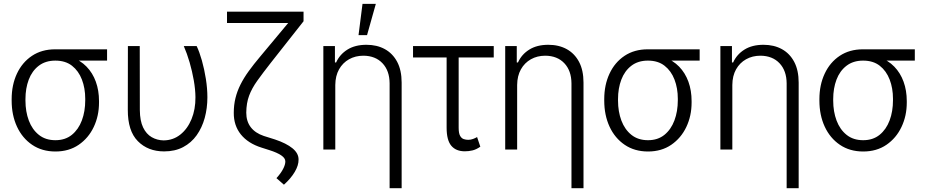

<svg xmlns="http://www.w3.org/2000/svg" viewBox="-20 -789 4888 1013"><path d="M41.5 -258.3V-266.1Q41.5 -340.8 69.3 -400.4Q97.2 -460 148.7 -494.4Q200.2 -528.8 271 -528.8Q285.6 -527.3 297.4 -520.3Q309.1 -513.2 323.2 -504.2Q337.4 -495.1 357.9 -486.8Q404.3 -470.7 436.5 -437.5Q468.8 -404.3 485.6 -357.9Q502.4 -311.5 502.4 -255.4V-247.6Q502.4 -177.7 474.6 -119.1Q446.8 -60.5 395.3 -25.1Q343.8 10.3 272.5 10.3Q201.7 10.3 149.7 -24.9Q97.7 -60.1 69.6 -120.8Q41.5 -181.6 41.5 -258.3ZM114.3 -266.1V-258.3Q114.3 -200.2 132.1 -152.8Q149.9 -105.5 185.1 -77.4Q220.2 -49.3 272.5 -49.3Q324.2 -49.3 359.1 -77.6Q394 -106 411.9 -153.6Q429.7 -201.2 429.7 -260.3V-268.1Q429.7 -323.7 412.1 -369.4Q394.5 -415 359.9 -442.1Q325.2 -469.2 272 -469.2Q219.7 -469.2 184.3 -441.9Q148.9 -414.6 131.6 -368.7Q114.3 -322.8 114.3 -266.1ZM544.9 -528.8V-469.2H271V-528.8Z M654.8 -545.9H717.3L717.8 -208Q718.3 -151.4 735.1 -116.5Q752 -81.5 780.5 -65.2Q809.1 -48.8 843.3 -48.3Q893.6 -48.8 931.4 -78.9Q969.2 -108.9 990.5 -160.4Q1011.7 -211.9 1011.2 -276.4Q1010.7 -317.9 1002.4 -365.2Q994.1 -412.6 980.5 -459.7Q966.8 -506.8 949.7 -545.9H1017.6Q1032.2 -515.6 1045.2 -469.7Q1058.1 -423.8 1066.2 -372.8Q1074.2 -321.8 1074.2 -275.9Q1074.2 -218.3 1060.1 -166.7Q1045.9 -115.2 1017.6 -75.4Q989.3 -35.6 946.3 -12.9Q903.3 9.8 845.7 9.8Q760.7 9.8 707.3 -44.2Q653.8 -98.1 654.3 -210Z M1550.3 -727.5H1581.5V-676.8L1408.7 -457.5Q1366.2 -403.3 1337.4 -363Q1308.6 -322.8 1294.2 -283.9Q1279.8 -245.1 1279.3 -194.8Q1279.3 -148.9 1303 -117.9Q1326.7 -86.9 1371.6 -71.8L1430.7 -53.2Q1490.7 -33.2 1523.2 -6.6Q1555.7 20 1555.2 53.2Q1555.7 83 1535.2 117.9Q1514.6 152.8 1478 185.5L1438.5 150.9Q1461.4 126 1473.6 102.5Q1485.8 79.1 1485.4 62.5Q1485.4 45.4 1463.9 30.8Q1442.4 16.1 1402.3 3.4L1359.4 -10.3Q1288.6 -32.7 1250.7 -79.8Q1212.9 -127 1213.4 -193.8Q1213.4 -235.4 1222.4 -271.7Q1231.4 -308.1 1248.8 -342.8Q1266.1 -377.4 1292.2 -413.6Q1318.4 -449.7 1352.5 -490.2ZM1177.7 -727.5H1562V-667.5H1177.7Z M1749 -340.8V0H1686V-545.9H1747.1V-459.5H1753.4Q1772.5 -502 1813 -527.3Q1853.5 -552.7 1913.6 -552.7Q1968.8 -552.7 2010.5 -529.8Q2052.2 -506.8 2075.7 -462.4Q2099.1 -418 2099.1 -353V204.1H2035.6V-349.1Q2035.2 -416 1998 -455.3Q1960.9 -494.6 1897.5 -495.1Q1855 -495.1 1821.5 -476.3Q1788.1 -457.5 1768.8 -423.1Q1749.5 -388.7 1749 -340.8ZM1871.6 -603.5 1892.6 -768.6H1962.9L1916.5 -603.5Z M2585 -545.9V-485.8H2159.2V-545.9ZM2336.4 -545.9H2399.9V-115.2Q2399.9 -85.9 2407.5 -72.5Q2415 -59.1 2426.5 -55.2Q2438 -51.3 2450.7 -51.3Q2463.4 -51.3 2475.8 -55.9Q2488.3 -60.5 2497.1 -65.9L2514.2 -15.1Q2492.7 0 2472.7 4.6Q2452.6 9.3 2432.6 9.3Q2385.7 9.3 2361.1 -20Q2336.4 -49.3 2336.4 -115.2Z M2708.5 -340.8V0H2645.5V-545.9H2706.5V-459.5H2712.9Q2731.9 -502 2772.5 -527.3Q2813 -552.7 2873 -552.7Q2928.2 -552.7 2970 -529.8Q3011.7 -506.8 3035.2 -462.4Q3058.6 -418 3058.6 -353V204.1H2995.1V-349.1Q2994.6 -416 2957.5 -455.3Q2920.4 -494.6 2856.9 -495.1Q2814.5 -495.1 2781 -476.3Q2747.6 -457.5 2728.3 -423.1Q2709 -388.7 2708.5 -340.8Z M3168 -258.3V-266.1Q3168 -340.8 3195.8 -400.4Q3223.6 -460 3275.1 -494.4Q3326.7 -528.8 3397.5 -528.8Q3412.1 -527.3 3423.8 -520.3Q3435.5 -513.2 3449.7 -504.2Q3463.9 -495.1 3484.4 -486.8Q3530.8 -470.7 3563 -437.5Q3595.2 -404.3 3612.1 -357.9Q3628.9 -311.5 3628.9 -255.4V-247.6Q3628.9 -177.7 3601.1 -119.1Q3573.2 -60.5 3521.7 -25.1Q3470.2 10.3 3398.9 10.3Q3328.1 10.3 3276.1 -24.9Q3224.1 -60.1 3196 -120.8Q3168 -181.6 3168 -258.3ZM3240.7 -266.1V-258.3Q3240.7 -200.2 3258.5 -152.8Q3276.4 -105.5 3311.5 -77.4Q3346.7 -49.3 3398.9 -49.3Q3450.7 -49.3 3485.6 -77.6Q3520.5 -106 3538.3 -153.6Q3556.2 -201.2 3556.2 -260.3V-268.1Q3556.2 -323.7 3538.6 -369.4Q3521 -415 3486.3 -442.1Q3451.7 -469.2 3398.4 -469.2Q3346.2 -469.2 3310.8 -441.9Q3275.4 -414.6 3258.1 -368.7Q3240.7 -322.8 3240.7 -266.1ZM3671.4 -528.8V-469.2H3397.5V-528.8Z M3843.8 -340.8V0H3780.8V-545.9H3841.8V-459.5H3848.1Q3867.2 -502 3907.7 -527.3Q3948.2 -552.7 4008.3 -552.7Q4063.5 -552.7 4105.2 -529.8Q4147 -506.8 4170.4 -462.4Q4193.8 -418 4193.8 -353V204.1H4130.4V-349.1Q4129.9 -416 4092.8 -455.3Q4055.7 -494.6 3992.2 -495.1Q3949.7 -495.1 3916.3 -476.3Q3882.8 -457.5 3863.5 -423.1Q3844.2 -388.7 3843.8 -340.8Z M4303.2 -258.3V-266.1Q4303.2 -340.8 4331.1 -400.4Q4358.9 -460 4410.4 -494.4Q4461.9 -528.8 4532.7 -528.8Q4547.4 -527.3 4559.1 -520.3Q4570.8 -513.2 4585 -504.2Q4599.1 -495.1 4619.6 -486.8Q4666 -470.7 4698.2 -437.5Q4730.5 -404.3 4747.3 -357.9Q4764.2 -311.5 4764.2 -255.4V-247.6Q4764.2 -177.7 4736.3 -119.1Q4708.5 -60.5 4657 -25.1Q4605.5 10.3 4534.2 10.3Q4463.4 10.3 4411.4 -24.9Q4359.4 -60.1 4331.3 -120.8Q4303.2 -181.6 4303.2 -258.3ZM4376 -266.1V-258.3Q4376 -200.2 4393.8 -152.8Q4411.6 -105.5 4446.8 -77.4Q4481.9 -49.3 4534.2 -49.3Q4585.9 -49.3 4620.8 -77.6Q4655.8 -106 4673.6 -153.6Q4691.4 -201.2 4691.4 -260.3V-268.1Q4691.4 -323.7 4673.8 -369.4Q4656.2 -415 4621.6 -442.1Q4586.9 -469.2 4533.7 -469.2Q4481.4 -469.2 4446 -441.9Q4410.6 -414.6 4393.3 -368.7Q4376 -322.8 4376 -266.1ZM4806.6 -528.8V-469.2H4532.7V-528.8Z"/></svg>

Font: Inter Tight Light
Style: Regular
Weight: 300
Designer: Rasmus Andersson
Foundry: rsms
Version: Version 3.004